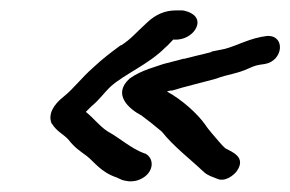

<svg xmlns="http://www.w3.org/2000/svg" viewBox="-20 -442 558 369"><path d="M318 -422C297 -422 279 -414 263 -399C241 -379 232 -367 213 -355H212C194 -342 176 -328 160 -313C136 -292 122 -272 102 -256C83 -241 72 -223 79 -205L80 -204C89 -189 104 -183 112 -173C124 -158 132 -153 147 -142C161 -131 174 -111 204 -101L215 -96C223 -94 230 -92 243 -95C276 -105 279 -137 259 -147H258C231 -157 213 -175 186 -190C171 -200 161 -214 145 -227L156 -238C170 -249 181 -265 193 -276C220 -300 265 -318 297 -350C302 -354 308 -361 313 -366C336 -364 355 -378 359 -394C363 -412 344 -420 331 -422ZM396 -291C416 -299 436 -300 459 -311C470 -316 474 -317 489 -319C524 -325 529 -373 495 -373H494C460 -369 438 -355 412 -348L387 -343L386 -342C376 -339 366 -337 358 -335L334 -329H332C319 -325 308 -323 294 -319L267 -310C253 -305 240 -299 229 -291C195 -260 229 -232 252 -220C263 -212 278 -200 291 -189C314 -160 346 -136 370 -113H371V-112C380 -104 389 -102 396 -99C412 -91 429 -105 435 -113C454 -140 426 -150 413 -157C405 -164 396 -176 387 -186C382 -192 377 -198 374 -203C359 -224 329 -251 301 -266C302 -267 308 -268 308 -268H311C333 -275 371 -284 396 -291Z"/></svg>

Font: Stray Cat
Style: BdExtObl
Weight: 700
Version: Version 1.0